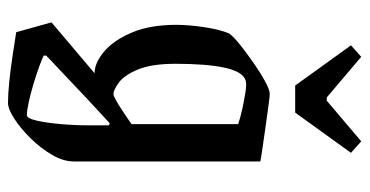

<svg xmlns="http://www.w3.org/2000/svg" viewBox="-236 -484 901 468"><g transform="rotate(90 214.0 -249.5)"><path d="M230 181Q210 181 179.5 178Q149 175 116.5 170Q84 165 58 161L34 75L158 -30Q133 -30 105.5 -53Q78 -76 59 -120.5Q40 -165 40 -229Q40 -258 45.5 -296Q51 -334 61 -358Q69 -369 89 -385Q109 -401 133.5 -418Q158 -435 178.5 -446Q199 -457 208 -457Q214 -457 236.5 -454Q259 -451 287 -447Q315 -443 339.5 -439.5Q364 -436 373 -434V21Q373 46 357 73.5Q341 101 317 125.5Q293 150 269 165.5Q245 181 230 181ZM209 -76Q213 -76 224.5 -82.5Q236 -89 249.5 -98Q263 -107 272.5 -113.5Q282 -120 282 -120V-380Q268 -385 245.5 -390Q223 -395 203 -398Q183 -401 175 -398Q154 -391 144.5 -347Q135 -303 135 -228Q135 -169 149 -135.5Q163 -102 181 -89Q199 -76 209 -76ZM260 135Q268 135 273.5 111Q279 87 282 52.5Q285 18 285 -15V-65L280 -67Q264 -52 240.5 -30.5Q217 -9 192.5 14.5Q168 38 147 57.5Q126 77 115 88V94Q123 98 142 105Q161 112 184.5 119Q208 126 228.5 130.5Q249 135 260 135ZM188 -519 90 -655 118 -680 217 -596H225L324 -680L352 -655L254 -519Z"/></g></svg>

Font: Grenze Gotisch
Style: Regular
Weight: 400
Designer: Renata Polastri
Foundry: Omnibus-Type
Version: Version 1.001